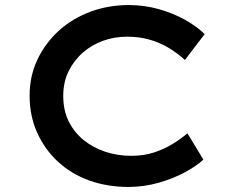

<svg xmlns="http://www.w3.org/2000/svg" viewBox="-20 -729 917 759"><path d="M487 10Q404 10 333 -15.5Q262 -41 209.5 -89.5Q157 -138 127 -204.5Q97 -271 97 -351Q97 -428 128 -493.5Q159 -559 212.5 -607.5Q266 -656 337 -682.5Q408 -709 489 -709Q551 -709 607.5 -693Q664 -677 711 -651Q758 -625 789 -594L711 -492Q680 -520 645.5 -540.5Q611 -561 570.5 -572.5Q530 -584 483 -584Q433 -584 388 -568Q343 -552 307.5 -521Q272 -490 251 -447Q230 -404 230 -350Q230 -293 251.5 -249.5Q273 -206 310.5 -175.5Q348 -145 396.5 -129Q445 -113 499 -113Q549 -113 589.5 -126.5Q630 -140 662.5 -160Q695 -180 721 -202L784 -98Q757 -73 711 -48Q665 -23 607 -6.5Q549 10 487 10Z"/></svg>

Font: Lexend Mega Medium
Style: Regular
Weight: 500
Version: Version 1.007